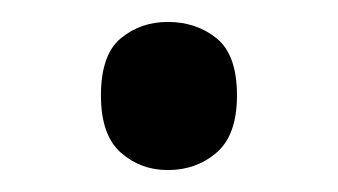

<svg xmlns="http://www.w3.org/2000/svg" viewBox="-20 -141 308 175"><path d="M72 -54Q72 -91 90 -106Q108 -121 133 -121Q159 -121 177.5 -106Q196 -91 196 -54Q196 -18 177.5 -2Q159 14 133 14Q108 14 90 -2Q72 -18 72 -54Z"/></svg>

Font: TSCustom
Style: Regular
Weight: 400
Designer: Monotype Design Team
Foundry: Monotype Imaging Inc.
Version: Version 2.004; ttfautohint (v1.8.3) -l 8 -r 50 -G 200 -x 14 